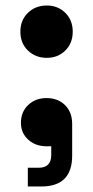

<svg xmlns="http://www.w3.org/2000/svg" viewBox="-20 -530 338 697"><path d="M150 -320Q109 -320 81.5 -346.5Q54 -373 54 -415Q54 -457 81.5 -483.5Q109 -510 150 -510Q190 -510 217 -483.5Q244 -457 244 -415Q244 -373 217 -346.5Q190 -320 150 -320ZM81 147V79H120Q166 79 166 33V1H149Q109 1 82.5 -23Q56 -47 56 -84Q56 -124 82.5 -149Q109 -174 149 -174Q190 -174 216 -148.5Q242 -123 242 -80V35Q242 147 130 147Z"/></svg>

Font: Space Grotesk Light
Style: Bold
Weight: 700
Version: Version 2.000